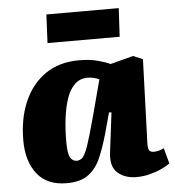

<svg xmlns="http://www.w3.org/2000/svg" viewBox="-53 -796 784 859"><g transform="rotate(-5 338.5 -366.0)"><path d="M587 -135Q586 -115 590.5 -103.5Q595 -92 613 -92Q624 -92 636.5 -95.5Q649 -99 658 -104L677 -34Q664 -24 639.5 -12.5Q615 -1 585.5 6.5Q556 14 526 14Q474 14 441.5 -14.5Q409 -43 417 -106L439 -284L428 -285L402 -190Q386 -134 366.5 -87.5Q347 -41 311.5 -13.5Q276 14 212 14Q124 14 79.5 -43Q35 -100 35 -193Q35 -292 68 -367.5Q101 -443 163 -486Q225 -529 314 -529Q364 -529 400 -519Q436 -509 454 -500L557 -527L600 -509ZM266 -82Q281 -82 292.5 -94Q304 -106 317.5 -145.5Q331 -185 353 -267L398 -436Q391 -440 376.5 -444Q362 -448 345 -448Q311 -448 287.5 -425Q264 -402 251 -363Q238 -324 232 -274.5Q226 -225 226 -173Q226 -116 237 -99Q248 -82 266 -82ZM187 -746H512L505 -618H181Z"/></g></svg>

Font: Literata 12pt ExtraBold
Style: Italic
Weight: 800
Italic angle: -2°
Designer: Latin by Veronika Burian and Jose Scaglione. Greek by Irene Vlachou. Cyrillic by Vera Evstafieva
Foundry: TypeTogether
Version: Version 3.002